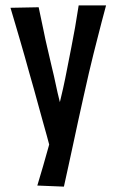

<svg xmlns="http://www.w3.org/2000/svg" viewBox="-20 -541 438 715"><path d="M218 154 119 150Q130 114 140.5 77.5Q151 41 161 5Q171 -31 180 -67Q189 -103 198 -139.5Q207 -176 215 -212Q223 -248 230 -285Q239 -331 246 -366.5Q253 -402 259.5 -438.5Q266 -475 273 -521H375Q366 -488 358.5 -459Q351 -430 343.5 -400.5Q336 -371 328 -339.5Q320 -308 311 -269Q301 -225 291 -180.5Q281 -136 271.5 -92.5Q262 -49 253 -6.5Q244 36 235 76.5Q226 117 218 154ZM169 19Q162 -8 154.5 -35Q147 -62 139 -90.5Q131 -119 123 -148.5Q115 -178 106.5 -208.5Q98 -239 89 -270Q80 -303 72 -331Q64 -359 56 -386.5Q48 -414 39 -444.5Q30 -475 19 -512L124 -514Q135 -464 142 -428.5Q149 -393 156.5 -362Q164 -331 173 -291Q181 -259 187.5 -227.5Q194 -196 202 -164.5Q210 -133 218.5 -100Q227 -67 236 -32Z"/></svg>

Font: Truculenta SemiBold
Style: Regular
Weight: 600
Version: Version 1.002